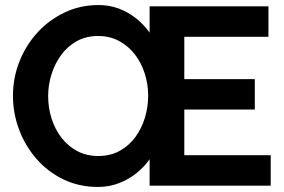

<svg xmlns="http://www.w3.org/2000/svg" viewBox="-20 -735 1125 760"><path d="M1051.6 -120.6V0H572.2V-104.7Q550.2 -73.1 518.6 -48.3Q487 -23.6 449.1 -9.3Q411.2 5 368.1 5Q292.8 5 230.8 -25Q168.8 -55 124.1 -106.5Q79.3 -158 55.3 -222.5Q31.3 -287 31.3 -355.5Q31.3 -426.5 56.7 -491Q82.1 -555.5 127.8 -605.7Q173.6 -656 235.4 -685.5Q297.1 -715 370.5 -715Q413.9 -715 451.4 -700.7Q489 -686.4 519.6 -661.6Q550.2 -636.8 572.2 -605.8V-710H1042.6V-589.4H709.5V-421.8H988.6V-301.3H709.5V-120.6ZM369.1 -117.5Q417 -117.5 453.9 -137.9Q490.8 -158.3 515.7 -192.4Q540.7 -226.5 553.6 -269.1Q566.5 -311.7 566.5 -355.9Q566.5 -401.9 552.8 -444.4Q539.2 -487 513.4 -520.1Q487.7 -553.3 451.1 -572.9Q414.5 -592.5 368.4 -592.5Q320.6 -592.5 284 -572.1Q247.3 -551.7 222.2 -517.5Q197.1 -483.3 183.9 -441Q170.6 -398.7 170.6 -354.6Q170.6 -308.7 184 -266.1Q197.5 -223.5 223.2 -190.1Q248.8 -156.7 285.7 -137.1Q322.6 -117.5 369.1 -117.5Z"/></svg>

Font: Raleway Thin
Style: Regular
Weight: 100
Designer: Matt McInerney, Pablo Impallari, Rodrigo Fuenzalida
Foundry: Matt McInerney, Pablo Impallari, Rodrigo Fuenzalida
Version: Version 4.026